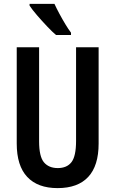

<svg xmlns="http://www.w3.org/2000/svg" viewBox="-20 -957 593 987"><path d="M487 -219Q487 -105 433.5 -47.5Q380 10 276 10Q174 10 120 -47.5Q66 -105 66 -219V-714H181V-231Q181 -152 206 -122.5Q231 -93 277 -93Q324 -93 347.5 -123.5Q371 -154 371 -232V-714H487ZM260 -937Q270 -915 285 -887Q300 -859 316 -832.5Q332 -806 345 -789V-777H268Q249 -793 222 -821.5Q195 -850 170 -879Q145 -908 132 -928V-937Z"/></svg>

Font: Noto Sans Kannada ExtraCondensed SemiBold
Style: Regular
Weight: 600
Width: 2
Designer: Jelle Bosma - Monotype Design Team
Foundry: Monotype Imaging Inc.
Version: Version 2.005; ttfautohint (v1.8.4.7-5d5b)